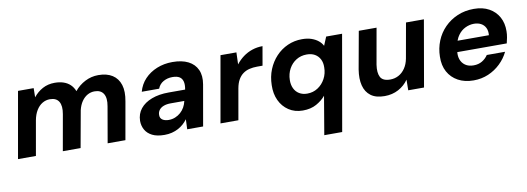

<svg xmlns="http://www.w3.org/2000/svg" viewBox="-58 -858 3914 1426"><g transform="rotate(-10 1899.0 -145.5)"><path d="M22 0 110 -499H228L227 -430Q256 -467 296.5 -489Q337 -511 388 -511Q425 -511 454.5 -501Q484 -491 504.5 -471.5Q525 -452 537 -422Q570 -463 617 -487Q664 -511 717 -511Q781 -511 822.5 -484.5Q864 -458 880 -407.5Q896 -357 882 -283L832 0H698L745 -271Q756 -332 736 -364.5Q716 -397 669 -397Q640 -397 615 -383Q590 -369 571.5 -342Q553 -315 544 -277L494 0H360L408 -271Q419 -332 399.5 -364.5Q380 -397 332 -397Q301 -397 274.5 -381Q248 -365 229.5 -334.5Q211 -304 203 -261L157 0Z M1126 12Q1069 12 1033.5 -6Q998 -24 981 -54.5Q964 -85 964 -122Q965 -175 995.5 -213Q1026 -251 1081 -272Q1136 -293 1210 -293H1334Q1341 -330 1334.5 -354Q1328 -378 1309 -389.5Q1290 -401 1256 -401Q1219 -401 1188.5 -384Q1158 -367 1145 -333H1014Q1029 -388 1066.5 -427.5Q1104 -467 1158 -489Q1212 -511 1276 -511Q1347 -511 1394.5 -487Q1442 -463 1462.5 -417.5Q1483 -372 1472 -308L1418 0H1298L1301 -75Q1287 -56 1269 -40Q1251 -24 1229 -12.5Q1207 -1 1181.5 5.5Q1156 12 1126 12ZM1176 -92Q1202 -92 1225 -101.5Q1248 -111 1266 -127Q1284 -143 1296 -164.5Q1308 -186 1313 -210L1314 -211H1211Q1180 -211 1157.5 -202.5Q1135 -194 1123 -178Q1111 -162 1111 -141Q1110 -117 1128 -104.5Q1146 -92 1176 -92Z M1549 0 1637 -499H1757L1754 -409Q1778 -440 1809 -463Q1840 -486 1877.5 -498.5Q1915 -511 1956 -511L1931 -368H1890Q1859 -368 1832 -361.5Q1805 -355 1783.5 -339.5Q1762 -324 1747 -298Q1732 -272 1725 -233L1684 0Z M2293 220 2342 -69Q2315 -36 2272 -12Q2229 12 2169 12Q2108 12 2063 -18Q2018 -48 1994.5 -98.5Q1971 -149 1973 -213Q1974 -277 1996 -331Q2018 -385 2056 -425.5Q2094 -466 2144.5 -488.5Q2195 -511 2253 -511Q2294 -511 2324 -500.5Q2354 -490 2375 -473Q2396 -456 2407 -434L2434 -499H2554L2428 220ZM2223 -106Q2267 -106 2302.5 -129Q2338 -152 2359 -191Q2380 -230 2380 -277Q2381 -312 2367.5 -338Q2354 -364 2329 -378.5Q2304 -393 2268 -393Q2224 -393 2189 -371.5Q2154 -350 2133.5 -312.5Q2113 -275 2112 -228Q2111 -193 2124 -165Q2137 -137 2162.5 -121.5Q2188 -106 2223 -106Z M2786 12Q2720 12 2682 -16.5Q2644 -45 2631 -96Q2618 -147 2629 -216L2680 -499H2814L2766 -228Q2757 -168 2774.5 -135Q2792 -102 2848 -102Q2882 -102 2911 -117.5Q2940 -133 2960.5 -163Q2981 -193 2989 -235L3036 -499H3171L3084 0H2965L2966 -80Q2937 -38 2890.5 -13Q2844 12 2786 12Z M3457 12Q3390 12 3340.5 -15Q3291 -42 3264.5 -90.5Q3238 -139 3240 -206Q3241 -268 3263.5 -323.5Q3286 -379 3327.5 -421Q3369 -463 3425 -487Q3481 -511 3549 -511Q3616 -511 3663.5 -484.5Q3711 -458 3736 -412Q3761 -366 3760 -306Q3760 -283 3755.5 -259Q3751 -235 3746 -216H3336L3350 -299H3626Q3629 -332 3617.5 -355Q3606 -378 3583.5 -390Q3561 -402 3531 -402Q3497 -402 3465 -386.5Q3433 -371 3410.5 -339.5Q3388 -308 3380 -260L3375 -231Q3368 -193 3378 -163Q3388 -133 3413 -115.5Q3438 -98 3476 -98Q3513 -98 3540.5 -114.5Q3568 -131 3585 -157H3723Q3700 -109 3660 -70.5Q3620 -32 3568.5 -10Q3517 12 3457 12Z"/></g></svg>

Font: DM Sans 20pt
Style: Bold Italic
Weight: 700
Italic angle: -10°
Version: Version 4.004;gftools[0.9.30]